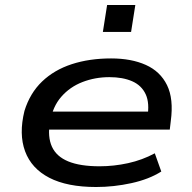

<svg xmlns="http://www.w3.org/2000/svg" viewBox="-20 -740 769 769"><path d="M365 9Q249 9 177.5 -28Q106 -65 80.5 -134Q55 -203 78 -296Q100 -367 148.5 -413.5Q197 -460 267.5 -483Q338 -506 425 -506Q506 -506 564 -480Q622 -454 649 -399Q676 -344 664 -255L660 -221H151L162 -293H598L570 -269Q580 -327 563.5 -362.5Q547 -398 509.5 -414.5Q472 -431 418 -431Q361 -431 310.5 -411.5Q260 -392 225.5 -352.5Q191 -313 181 -253L180 -251Q170 -192 188 -152.5Q206 -113 253.5 -93.5Q301 -74 379 -74Q436 -74 493 -86.5Q550 -99 600 -126L626 -53Q577 -22 506.5 -6.5Q436 9 365 9ZM392 -612 409 -720H522L505 -612Z"/></svg>

Font: Nunito Sans 7pt Expanded Medium
Style: Italic
Weight: 500
Width: 7
Italic angle: -9°
Designer: Vernon Adams
Foundry: Vernon Adams
Version: Version 3.101;gftools[0.9.27]